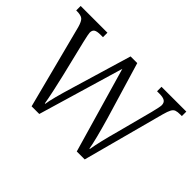

<svg xmlns="http://www.w3.org/2000/svg" viewBox="-106 -755 974 974"><g transform="rotate(45 381.0 -268.0)"><path d="M70 -452Q61 -484 49 -494Q37 -504 7 -504H3V-536H195V-504H179Q152 -504 141.5 -497Q131 -490 131 -473Q131 -464 142 -417L189 -223Q199 -182 209.5 -132.5Q220 -83 224 -58H227Q232 -97 269 -219L363 -534H411L502 -230Q538 -106 546 -56H549Q558 -112 588 -221L638 -411Q650 -459 650 -470Q650 -488 638.5 -496Q627 -504 599 -504H583V-536H761V-504H751Q730 -504 719 -500Q708 -496 701 -483Q694 -470 686 -441L568 0H511L378 -460L242 0H187Z"/></g></svg>

Font: Noto Serif NarrowLight
Style: Regular
Weight: 300
Width: 4
Designer: Monotype Design Team
Foundry: Monotype Imaging Inc.
Version: Version 1.001